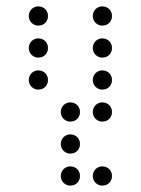

<svg xmlns="http://www.w3.org/2000/svg" viewBox="-20 -400 440 600"><path d="M100 -320C117 -320 130 -333 130 -350C130 -367 117 -380 100 -380C83 -380 70 -367 70 -350C70 -333 83 -320 100 -320ZM300 -320C317 -320 330 -333 330 -350C330 -367 317 -380 300 -380C283 -380 270 -367 270 -350C270 -333 283 -320 300 -320ZM100 -220C117 -220 130 -233 130 -250C130 -267 117 -280 100 -280C83 -280 70 -267 70 -250C70 -233 83 -220 100 -220ZM300 -220C317 -220 330 -233 330 -250C330 -267 317 -280 300 -280C283 -280 270 -267 270 -250C270 -233 283 -220 300 -220ZM100 -120C117 -120 130 -133 130 -150C130 -167 117 -180 100 -180C83 -180 70 -167 70 -150C70 -133 83 -120 100 -120ZM300 -120C317 -120 330 -133 330 -150C330 -167 317 -180 300 -180C283 -180 270 -167 270 -150C270 -133 283 -120 300 -120ZM200 -20C217 -20 230 -33 230 -50C230 -67 217 -80 200 -80C183 -80 170 -67 170 -50C170 -33 183 -20 200 -20ZM300 -20C317 -20 330 -33 330 -50C330 -67 317 -80 300 -80C283 -80 270 -67 270 -50C270 -33 283 -20 300 -20ZM200 80C217 80 230 67 230 50C230 33 217 20 200 20C183 20 170 33 170 50C170 67 183 80 200 80ZM200 180C217 180 230 167 230 150C230 133 217 120 200 120C183 120 170 133 170 150C170 167 183 180 200 180ZM300 180C317 180 330 167 330 150C330 133 317 120 300 120C283 120 270 133 270 150C270 167 283 180 300 180Z"/></svg>

Font: TINY 5x3 60
Style: Regular
Weight: 150
Designer: Jack Halten Fahnestock
Foundry: Velvetyne Type Foundry
Version: Version 1.002;hotconv 1.0.109;makeotfexe 2.5.65596